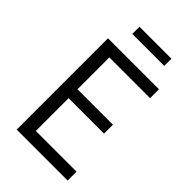

<svg xmlns="http://www.w3.org/2000/svg" viewBox="-253 -937 1023 1023"><g transform="rotate(45 258.5 -425.0)"><path d="M86 0V-688H470V-621H163V-381H430V-314H163V-67H470V0ZM161 -796V-850H402V-796Z"/></g></svg>

Font: Saira SemiCondensed
Style: Regular
Weight: 400
Width: 4
Designer: Hector Gatti with collaboration of the Omnibus-Type team
Foundry: Omnibus-Type
Version: Version 1.101